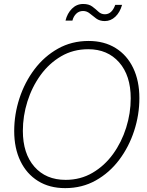

<svg xmlns="http://www.w3.org/2000/svg" viewBox="-20 -946 746 976"><path d="M311.5 10.3Q231.4 10.3 173.3 -25.9Q115.2 -62 83.7 -127.4Q52.2 -192.9 52.2 -279.8Q52.2 -364.7 78.9 -446.3Q105.5 -527.8 155.3 -593.8Q205.1 -659.7 274.7 -698.7Q344.2 -737.8 430.2 -737.8Q509.8 -737.8 567.9 -701.7Q626 -665.5 657.2 -600.1Q688.5 -534.7 688.5 -447.3Q688.5 -362.3 661.9 -280.8Q635.3 -199.2 585.9 -133.5Q536.6 -67.9 467 -28.8Q397.5 10.3 311.5 10.3ZM313.5 -31.7Q389.2 -31.7 450.4 -67.6Q511.7 -103.5 554.9 -163.3Q598.1 -223.1 621.3 -296.9Q644.5 -370.6 644.5 -446.3Q644.5 -562 585.7 -628.9Q526.9 -695.8 428.7 -695.8Q352.1 -695.8 290.8 -659.9Q229.5 -624 186 -564Q142.6 -503.9 119.4 -430.2Q96.2 -356.4 96.2 -280.8Q96.2 -165.5 154.8 -98.6Q213.4 -31.7 313.5 -31.7ZM512.7 -838.9Q486.8 -838.9 469.2 -851.8Q451.7 -864.7 436.5 -877.4Q421.4 -890.1 402.3 -890.1Q381.8 -890.1 367.7 -876.5Q353.5 -862.8 348.1 -841.3H313Q321.8 -877.9 345.7 -901.9Q369.6 -925.8 402.8 -925.8Q431.6 -925.8 449 -912.8Q466.3 -899.9 480.2 -886.7Q494.1 -873.5 513.2 -873.5Q548.8 -873.5 565.9 -921.4H600.6Q589.8 -883.3 566.4 -861.1Q543 -838.9 512.7 -838.9Z"/></svg>

Font: Inter Display ExtraLight
Style: Italic
Weight: 200
Italic angle: -9.39999°
Designer: Rasmus Andersson
Foundry: rsms
Version: Version 4.000;git-a52131595